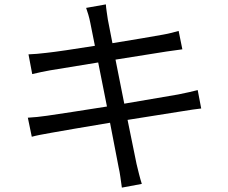

<svg xmlns="http://www.w3.org/2000/svg" viewBox="-20 -811 1040 876"><path d="M107 -274 125 -187C146 -193 174 -198 213 -205C262 -214 369 -232 482 -251L521 -49C528 -19 531 11 536 45L627 28C618 0 610 -34 603 -63L562 -264L808 -303C845 -309 877 -314 898 -316L882 -400C860 -394 832 -388 793 -380L547 -338L507 -539L740 -576C766 -580 797 -584 812 -586L795 -670C778 -665 753 -658 724 -653C682 -645 590 -630 493 -614L472 -722C469 -744 464 -772 463 -791L373 -775C380 -755 387 -733 392 -707L413 -602C319 -587 232 -574 193 -570C161 -566 135 -564 110 -563L127 -473C157 -480 180 -485 208 -490L428 -526L468 -325C354 -307 245 -290 195 -283C169 -279 130 -275 107 -274Z"/></svg>

Font: Source Han Sans JP
Style: Regular
Weight: 400
Designer: Ryoko NISHIZUKA 西塚涼子 (kana, bopomofo & ideographs); Paul D. Hunt (Latin, Greek & Cyrillic); Sandoll Communications 산돌커뮤니
Foundry: Adobe
Version: Version 2.004;hotconv 1.0.118;makeotfexe 2.5.65603